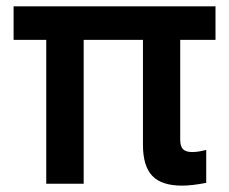

<svg xmlns="http://www.w3.org/2000/svg" viewBox="-20 -580 723 606"><path d="M548.8 -139.2Q548.8 -118.2 557.6 -109.1Q566.4 -100.1 586.9 -100.1Q606 -100.1 630.9 -106.9V-2.9Q585.9 5.9 554.2 5.9Q490.2 5.9 460.7 -24.9Q431.2 -55.7 431.2 -123V-454.1H244.1V0H126V-454.1H22.9V-560.1H660.2V-454.1H548.8Z"/></svg>

Font: TASA Explorer SemiBold
Style: Regular
Weight: 600
Designer: Weizhong Zhang
Foundry: Local Remote
Version: Version 1.000;Glyphs 3.1.2 (3151)